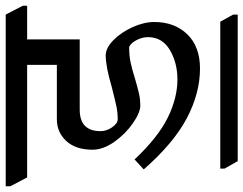

<svg xmlns="http://www.w3.org/2000/svg" viewBox="-141 -580 852 672"><g transform="rotate(-90 285.0 -244.0)"><path d="M601 -590V-575H483V-391H237Q162 -391 162 -318Q162 -297 175.5 -277.5Q189 -258 204 -258Q228 -258 251 -263Q274 -268 317 -279Q388 -300 427 -300Q453 -300 480.5 -273Q508 -246 526 -206Q544 -166 544 -130Q544 -59 501 -14.5Q458 30 381 30Q295 30 207.5 -16Q120 -62 28 -167L63 -199Q140 -117 209 -83Q278 -49 343 -49Q401 -49 446 -75.5Q491 -102 491 -152Q491 -172 481 -191.5Q471 -211 457 -218Q427 -218 403 -213Q379 -208 344 -197Q313 -188 293.5 -183.5Q274 -179 251 -179Q227 -179 189.5 -205Q152 -231 124.5 -270Q97 -309 97 -346Q97 -405 127.5 -438Q158 -471 204 -471H394V-575H0L-31 -634V-650H570ZM570 146V162H57L31 116V101H545Z"/></g></svg>

Font: Martel DemiBold
Style: Regular
Weight: 600
Designer: Dan Reynolds
Foundry: Dan Reynolds
Version: Version 1.001; ttfautohint (v1.1) -l 5 -r 5 -G 72 -x 0 -D la